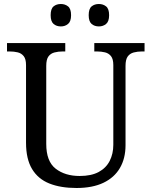

<svg xmlns="http://www.w3.org/2000/svg" viewBox="-20 -929 757 959"><path d="M362 10Q283 10 226.5 -12.5Q170 -35 140 -85Q110 -135 110 -216V-604Q110 -634 98.5 -648.5Q87 -663 68.5 -667.5Q50 -672 28 -672H15V-714H306V-672H293Q271 -672 252 -667Q233 -662 222 -647Q211 -632 211 -600V-210Q211 -123 258 -86.5Q305 -50 378 -50Q436 -50 473 -70Q510 -90 528 -125.5Q546 -161 546 -206V-604Q546 -634 534.5 -648.5Q523 -663 504.5 -667.5Q486 -672 464 -672H451V-714H702V-672H689Q667 -672 648 -667Q629 -662 618 -647Q607 -632 607 -600V-204Q607 -138 579 -90Q551 -42 496.5 -16Q442 10 362 10ZM474 -797Q452 -797 437.5 -809.5Q423 -822 423 -853Q423 -885 437.5 -897Q452 -909 474 -909Q495 -909 510 -897Q525 -885 525 -853Q525 -822 510 -809.5Q495 -797 474 -797ZM284 -797Q262 -797 247.5 -809.5Q233 -822 233 -853Q233 -885 247.5 -897Q262 -909 284 -909Q305 -909 320 -897Q335 -885 335 -853Q335 -822 320 -809.5Q305 -797 284 -797Z"/></svg>

Font: Noto Serif Tamil
Style: Italic
Weight: 400
Italic angle: -12°
Designer: Indian Type Foundry, Tom Grace, and the Monotype Design Team
Foundry: Monotype Imaging Inc.
Version: Version 2.003